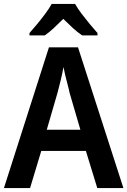

<svg xmlns="http://www.w3.org/2000/svg" viewBox="-20 -957 648 977"><path d="M475 0 417 -189H190L133 0H0L229 -716H377L608 0ZM334 -485Q331 -501 324.5 -525Q318 -549 312 -574Q306 -599 303 -616Q298 -586 289 -549Q280 -512 273 -486L218 -297H389ZM362 -937Q375 -914 395 -887.5Q415 -861 436.5 -835Q458 -809 476 -789V-777H398Q374 -793 350.5 -814.5Q327 -836 302 -861Q277 -836 254 -814.5Q231 -793 208 -777H130V-789Q148 -809 169.5 -835Q191 -861 211 -888Q231 -915 243 -937Z"/></svg>

Font: Noto Sans Georgian SemiCondensed SemiBold
Style: Regular
Weight: 600
Width: 4
Designer: Monotype Design Team, Akaki Razmadze
Foundry: Google LLC
Version: Version 2.005; ttfautohint (v1.8.4.7-5d5b)